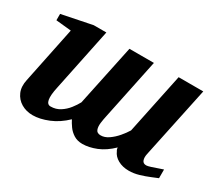

<svg xmlns="http://www.w3.org/2000/svg" viewBox="-101 -697 1017 906"><g transform="rotate(30 408.0 -244.0)"><path d="M145 12.2Q110.4 12.2 83 -3.9Q55.7 -20 43 -49.3Q30.3 -78.6 39.1 -118.2L102.1 -423.8L19 -432.1V-466.8L183.1 -500H252L181.2 -158.2Q161.1 -65.9 198.2 -65.9Q227.1 -65.9 249.8 -80.6Q272.5 -95.2 288.8 -116.2Q305.2 -137.2 314.9 -155.8L384.8 -487.8H518.1L449.2 -157.2Q444.8 -137.7 442.1 -116.5Q439.5 -95.2 445.1 -80.6Q450.7 -65.9 471.2 -65.9Q492.7 -65.9 514.2 -80.8Q535.6 -95.7 554 -117.2Q572.3 -138.7 584 -158.2L652.8 -487.8H787.1L705.1 -99.1Q700.7 -78.6 705.8 -64.7Q710.9 -50.8 728 -50.8Q735.4 -50.8 752.2 -56.2Q769 -61.5 786.4 -67.9Q803.7 -74.2 811 -76.2V-28.8Q798.8 -23.9 775.4 -14.2Q752 -4.4 724.1 3.9Q696.3 12.2 668.9 12.2Q635.3 12.2 610.1 -1.7Q585 -15.6 575.2 -39.1Q569.8 -46.9 569.8 -57.1Q531.7 -20 491.5 -3.9Q451.2 12.2 416 12.2Q388.7 12.2 368.9 -0.2Q349.1 -12.7 336.4 -30.5Q323.7 -48.3 315.9 -64Q275.9 -25.4 230 -6.6Q184.1 12.2 145 12.2Z"/></g></svg>

Font: Charis
Style: Bold Italic
Weight: 700
Italic angle: -11°
Designer: Walt Agee, Miriam Martin, Annie Olsen, Victor Gaultney, Lorna Priest, Alan Ward, Bob Hallissy, Martin Hosken, Sharon Cor
Foundry: SIL Global
Version: Version 7.000